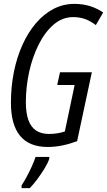

<svg xmlns="http://www.w3.org/2000/svg" viewBox="-20 -745 550 986"><path d="M225.6 9.8Q129.9 9.8 83 -47.6Q36.1 -105 36.1 -216.8Q36.1 -300.3 51.5 -376.2Q66.9 -452.1 95.7 -515.6Q124.5 -579.1 164.8 -626.2Q205.1 -673.3 254.9 -699.2Q304.7 -725.1 362.3 -725.1Q406.7 -725.1 444.3 -712.9Q481.9 -700.7 509.8 -680.7L472.2 -616.2Q443.8 -637.7 415.8 -647.5Q387.7 -657.2 356 -657.2Q300.3 -657.2 255.4 -618.7Q210.4 -580.1 178.5 -516.1Q146.5 -452.1 129.6 -375Q112.8 -297.9 112.8 -220.7Q112.8 -163.6 126.2 -127.4Q139.6 -91.3 166 -74.2Q192.4 -57.1 231.9 -57.1Q253.9 -57.1 273.9 -60.3Q293.9 -63.5 313 -69.8L363.3 -308.6H273.9L288.1 -374H451.7L376 -20Q338.4 -5.9 300 2Q261.7 9.8 225.6 9.8ZM90.8 221.2V207Q102.1 190.4 116.2 164.3Q130.4 138.2 143.1 110.1Q155.8 82 162.6 61H232.9V70.8Q226.1 91.8 208.5 120.6Q190.9 149.4 170.4 176.8Q149.9 204.1 132.8 221.2Z"/></svg>

Font: Open Sans Condensed
Style: Italic
Weight: 400
Width: 3
Italic angle: -12°
Designer: Monotype Design Team
Foundry: Monotype Imaging Inc.
Version: Version 3.000